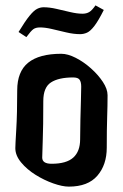

<svg xmlns="http://www.w3.org/2000/svg" viewBox="-20 -699 457 714"><path d="M236 -5Q212 -5 178 -17Q144 -29 112 -49Q80 -69 58.5 -95Q37 -121 37 -148Q37 -160 40.5 -218Q44 -276 44 -363Q44 -433 85 -466Q126 -499 208 -499Q232 -499 261.5 -484Q291 -469 318 -445Q345 -421 362.5 -394.5Q380 -368 380 -345Q380 -307 378.5 -263Q377 -219 377 -150Q377 -86 342 -45.5Q307 -5 236 -5ZM172 -90Q227 -90 252.5 -113Q278 -136 278 -181Q278 -213 279 -253.5Q280 -294 281 -328.5Q282 -363 282 -377Q282 -394 276 -402.5Q270 -411 252 -411Q198 -411 169.5 -392.5Q141 -374 141 -323Q141 -227 139 -178.5Q137 -130 137 -113Q137 -90 172 -90ZM78 -561 49 -580Q74 -621 90 -640.5Q106 -660 118 -666Q130 -672 142 -672Q164 -672 190 -666Q216 -660 241.5 -654Q267 -648 287 -648Q301 -648 311.5 -654Q322 -660 335 -679L366 -662Q346 -622 331 -602.5Q316 -583 303.5 -577.5Q291 -572 278 -572Q254 -572 226.5 -578.5Q199 -585 173.5 -591Q148 -597 129 -597Q113 -597 104 -590.5Q95 -584 78 -561Z"/></svg>

Font: Jaini Purva
Style: Regular
Weight: 400
Designer: Maithili Shingre, Girish Dalvi (Devanagari), Taresh Vohra (Latin)
Foundry: Ek Type
Version: Version 2.000; ttfautohint (v1.8.4.7-5d5b)